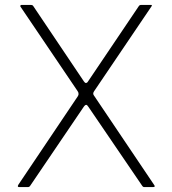

<svg xmlns="http://www.w3.org/2000/svg" viewBox="-20 -762 702 782"><path d="M603 0H567Q563 0 560 -4L340 -327Q335 -335 331 -335Q326 -335 319 -324L102 -4Q99 0 94 0H58Q49 0 55 -10L297 -370Q300 -375 300 -379Q300 -386 296 -391L64 -734Q62 -736 63 -739Q64 -742 67 -742H106Q112 -742 115 -738L322 -430Q326 -424 330 -424Q335 -424 339 -431L546 -738Q549 -742 554 -742H595Q601 -742 597 -736L363 -390Q357 -381 362 -374L607 -10Q615 0 603 0Z"/></svg>

Font: Libre Franklin Thin
Style: Regular
Weight: 250
Designer: Pablo Impallari, Rodrigo Fuenzalida
Foundry: Impallari Type
Version: Version 1.002; ttfautohint (v1.5)